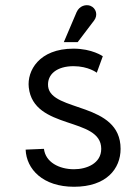

<svg xmlns="http://www.w3.org/2000/svg" viewBox="-20 -699 516 734"><path d="M78 -127C81 -52 144 15 263 15C387 15 441 -54 441 -130C441 -310 176 -270 164 -368C159 -416 199 -446 261 -446C318 -446 350 -421 350 -421L373 -484C373 -484 332 -513 261 -513C129 -513 83 -428 90 -365C108 -200 367 -254 367 -130C367 -74 311 -52 263 -52C206 -52 154 -79 148 -130ZM277 -538 340 -621C355 -641 348 -668 325 -677C308 -683 284 -677 273 -653L224 -538Z"/></svg>

Font: Advent Pro
Style: Medium
Weight: 500
Designer: Andreas Kalpakidis
Foundry: Andreas Kalpakidis
Version: Version 2.002 2008